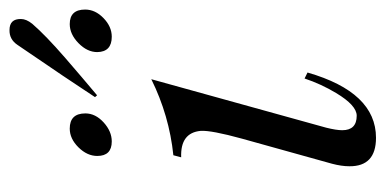

<svg xmlns="http://www.w3.org/2000/svg" viewBox="-226 -574 819 408"><g transform="rotate(-90 184.0 -369.5)"><path d="M95.7 19.5Q34.7 19.5 35.2 -37.1Q35.2 -53.7 40.5 -73.7L93.8 -265.1Q111.8 -330.6 110.4 -353Q106.4 -396.5 54.2 -394.5L58.6 -411.1Q143.1 -419.9 220.2 -458L117.2 -86.4Q111.8 -64.9 111.8 -52.2Q111.8 -21.5 142.6 -21.5Q164.6 -21.5 190.9 -65.4Q210 -97.2 221.7 -132.3L234.4 -126Q192.4 19.5 95.7 19.5ZM310.5 -542Q278.3 -542 277.8 -572.8Q277.8 -594.2 296.9 -612.8Q315.9 -631.3 337.4 -631.3Q368.2 -631.3 368.2 -598.6Q368.2 -577.1 350.1 -559.6Q332 -542 310.5 -542ZM337.9 -710.9Q313.5 -682.6 265.1 -640.6Q225.6 -606.4 186 -573.2L182.1 -577.6Q218.8 -633.8 293 -742.2Q304.7 -759.8 324.7 -759.3Q348.6 -759.3 348.1 -734.9Q348.1 -723.6 337.9 -710.9ZM87.9 -542Q57.1 -542 57.1 -572.8Q57.1 -594.2 75.4 -612.8Q93.8 -631.3 115.2 -631.3Q147.5 -631.3 147.5 -598.1Q147.5 -576.7 128.4 -559.3Q109.4 -542 87.9 -542Z"/></g></svg>

Font: Accordance
Style: Italic
Weight: 400
Italic angle: -11°
Version: Version 1.2 (build January 31, 2020) Miklal Software Solutio